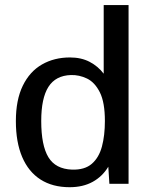

<svg xmlns="http://www.w3.org/2000/svg" viewBox="-20 -742 599 773"><path d="M260.3 11.7Q191.4 11.7 143.1 -19.3Q94.7 -50.3 69.3 -109.9Q43.9 -169.4 43.9 -254.4Q43.9 -339.8 71.8 -397Q99.6 -454.1 148.9 -482.4Q198.2 -510.7 261.7 -510.7Q307.1 -510.7 341.1 -492.9Q375 -475.1 397.5 -445.3V-721.7H497.6V-2H420.4L416 -70.8Q392.6 -31.7 353.3 -10Q314 11.7 260.3 11.7ZM270 -59.1Q320.8 -57.6 349.6 -82.5Q378.4 -107.4 390.4 -152.1Q402.3 -196.8 402.3 -254.9Q402.3 -329.6 382.1 -370.1Q361.8 -410.6 330.3 -425.8Q298.8 -440.9 265.6 -439.9Q204.1 -438 175 -392.3Q146 -346.7 146 -254.9Q146 -156.7 174.8 -109.1Q203.6 -61.5 270 -59.1Z"/></svg>

Font: Pontano Sans SemiBold
Style: Regular
Weight: 600
Designer: Vernon Adams
Foundry: Vernon Adams
Version: Version 2.001